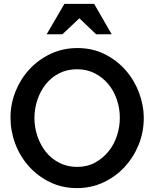

<svg xmlns="http://www.w3.org/2000/svg" viewBox="-20 -961 793 987"><path d="M375 6Q299 6 236 -25Q173 -56 128 -106.5Q83 -157 58.5 -222Q34 -287 34 -356Q34 -427 60 -491.5Q86 -556 132 -605.5Q178 -655 241 -684.5Q304 -714 378 -714Q455 -714 517.5 -683Q580 -652 625 -601Q670 -550 694.5 -485Q719 -420 719 -353Q719 -282 693 -217.5Q667 -153 621.5 -103.5Q576 -54 513 -24Q450 6 375 6ZM157 -354Q157 -306 172.5 -260.5Q188 -215 216 -180Q244 -145 285 -124Q326 -103 377 -103Q429 -103 469.5 -125.5Q510 -148 538.5 -183.5Q567 -219 581.5 -264Q596 -309 596 -356Q596 -404 580.5 -449.5Q565 -495 536 -529.5Q507 -564 466.5 -584.5Q426 -605 376 -605Q324 -605 283 -583.5Q242 -562 214.5 -527Q187 -492 172 -447Q157 -402 157 -354ZM311 -941H464L554 -785H474L388 -867L301 -785H220Z"/></svg>

Font: Rising Sun SemiBold
Style: Regular
Weight: 600
Designer: Matt McInerney, Pablo Impallari, Rodrigo Fuenzalida (Raleway font), Stephen Hutchings (Greek), Cristiano Sobral (main ch
Foundry: The Rising Sun Project Authors
Version: Version 4.327; ttfautohint (v1.8.4.7-5d5b-dirty)